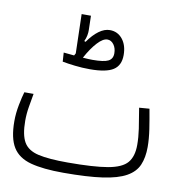

<svg xmlns="http://www.w3.org/2000/svg" viewBox="-77 -742 740 812"><g transform="rotate(10 293.0 -336.0)"><path d="M248.5 1.5Q161.1 1.5 107.9 -12.9Q54.7 -27.3 30.8 -65.9Q6.8 -104.5 6.8 -177.7Q6.8 -211.9 13.9 -248.3Q21 -284.7 27.3 -305.2H66.9Q62 -277.3 56.9 -247.6Q51.8 -217.8 51.8 -187.5Q51.8 -126.5 69.8 -95.7Q87.9 -64.9 132.8 -54.7Q177.7 -44.4 258.3 -44.4Q370.6 -44.4 430.7 -54.9Q490.7 -65.4 513.4 -92.3Q536.1 -119.1 536.1 -168.5Q536.1 -201.2 530.8 -237.3Q525.4 -273.4 516.6 -325.2L560.5 -328.6Q568.8 -283.7 575 -242.9Q581.1 -202.1 581.1 -167.5Q581.1 -122.1 567.1 -89.8Q553.2 -57.6 517.1 -37.4Q481 -17.1 416 -7.8Q351.1 1.5 248.5 1.5ZM283.2 -449.2Q250 -449.2 218.8 -452.9Q187.5 -456.5 164.6 -460.9L162.1 -499.5Q182.1 -497.1 207.5 -495.1Q210 -500 212.9 -504.9L208.5 -672.9H248.5L250 -612.3Q250.5 -601.6 248 -588.6Q245.6 -575.7 239.3 -562.5L245.1 -560.1Q267.6 -592.3 291.3 -609.6Q314.9 -627 338.4 -627Q371.6 -627 392.6 -601.1Q413.6 -575.2 413.6 -532.7Q413.6 -488.3 383.3 -468.8Q353 -449.2 283.2 -449.2ZM245.6 -492.2Q257.8 -491.2 268.8 -490.7Q279.8 -490.2 287.6 -490.2Q335.9 -490.2 354.7 -499.8Q373.5 -509.3 373.5 -533.2Q373.5 -555.7 362.3 -570.8Q351.1 -585.9 335 -585.9Q315.9 -585.9 292.5 -560.5Q269 -535.2 245.6 -492.2Z"/></g></svg>

Font: Cascadia Code ExtraLight
Style: Regular
Weight: 200
Monospace: yes
Designer: Aaron Bell
Foundry: Saja Typeworks
Version: Version 2407.024; ttfautohint (v1.8.4)